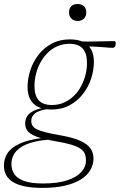

<svg xmlns="http://www.w3.org/2000/svg" viewBox="-70 -697 598 958"><path d="M492.5 -458.5Q483 -458.5 473.5 -459.2Q464 -460 452 -461Q440 -462 424.8 -463Q409.5 -464 389.8 -464.8Q370 -465.5 343.5 -466L311.5 -491Q353 -489.5 388.8 -489.8Q424.5 -490 452.5 -491Q480.5 -492 499 -492Q503.5 -492 505.5 -489.5Q507.5 -487 507.5 -481.5Q507.5 -476 506.5 -471.5Q505.5 -467 503.5 -464.2Q501.5 -461.5 498.8 -460Q496 -458.5 492.5 -458.5ZM188.5 -173Q222 -173 249.5 -185.2Q277 -197.5 298.5 -218.5Q320 -239.5 334.5 -266.5Q349 -293.5 356.5 -323.5Q364 -353.5 364 -383Q364 -431 342.5 -454.8Q321 -478.5 277 -478.5Q243.5 -478.5 216 -466.2Q188.5 -454 167.2 -432.8Q146 -411.5 131.5 -384.5Q117 -357.5 109.5 -327.8Q102 -298 102 -268.5Q102 -220 123.2 -196.5Q144.5 -173 188.5 -173ZM278.5 -500.5Q319.5 -500.5 346 -487.2Q372.5 -474 385.5 -449Q398.5 -424 398.5 -389Q398.5 -347 384.8 -305Q371 -263 343.8 -228Q316.5 -193 277.5 -171.8Q238.5 -150.5 187 -150.5Q146.5 -150.5 119.8 -164Q93 -177.5 80.2 -202.5Q67.5 -227.5 67.5 -262.5Q67.5 -304 81.2 -346.2Q95 -388.5 121.8 -423.2Q148.5 -458 188 -479.2Q227.5 -500.5 278.5 -500.5ZM142 240.5Q89.5 240.5 53 232.8Q16.5 225 -6.5 210.5Q-29.5 196 -40 175Q-50.5 154 -50.5 128Q-50.5 95 -32.5 67.2Q-14.5 39.5 28.8 19.5Q72 -0.5 147.5 -9.5H174L202 -1.5Q142.5 0.5 101.5 10.5Q60.5 20.5 35.2 37Q10 53.5 -1.5 75Q-13 96.5 -13 121.5Q-13 149.5 1.5 171.5Q16 193.5 50.5 206Q85 218.5 145 218.5Q218 218.5 265.2 202.8Q312.5 187 335.8 161Q359 135 359 104.5Q359 85.5 353.5 71.2Q348 57 332.5 45.8Q317 34.5 287 25.2Q257 16 208 8Q143 -3.5 110.2 -16.2Q77.5 -29 66.5 -44.8Q55.5 -60.5 55.5 -80.5Q55.5 -101 65.8 -117.5Q76 -134 102.2 -146Q128.5 -158 176.5 -163.5L174.5 -154Q122.5 -146.5 104.2 -131Q86 -115.5 86 -94Q86 -80.5 92 -70.2Q98 -60 113.5 -52Q129 -44 158 -36.8Q187 -29.5 233.5 -21.5Q298 -10 333.2 6.8Q368.5 23.5 382.5 45Q396.5 66.5 396.5 94Q396.5 124.5 381 151.2Q365.5 178 334 198Q302.5 218 254.8 229.2Q207 240.5 142 240.5ZM317.5 -592.5Q298 -592.5 286.2 -604Q274.5 -615.5 274.5 -635.5Q274.5 -656 286.2 -666.5Q298 -677 317.5 -677Q337 -677 348.8 -666.5Q360.5 -656 360.5 -635.5Q360.5 -615.5 348.8 -604Q337 -592.5 317.5 -592.5Z"/></svg>

Font: Newsreader 9pt ExtraLight
Style: Italic
Weight: 250
Italic angle: -17°
Designer: Hugues Gentile
Foundry: Production Type
Version: Version 1.003